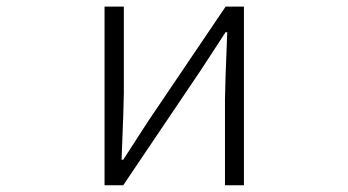

<svg xmlns="http://www.w3.org/2000/svg" viewBox="-20 -553 1040 573"><path d="M292 0V-533.2H349.6V-276.4Q349.6 -242.2 342.8 -76.2H347.7L422.9 -192.4L653.3 -533.2H708V0H651.4V-255.9Q651.4 -291 658.2 -457H653.3Q599.6 -374 578.1 -341.8L347.7 0Z"/></svg>

Font: Gen Shin Gothic Monospace Light
Style: Regular
Weight: 300
Designer: [Source Han Sans]
Ryoko NISHIZUKA  (kana & ideographs); Paul D. Hunt (Latin, Greek & Cyrillic); Wenlong ZHANG  (bopomofo
Version: Version 1.002.20150607